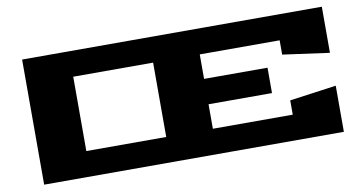

<svg xmlns="http://www.w3.org/2000/svg" viewBox="-70 -879 1997 1058"><g transform="rotate(-10 928.5 -350.0)"><path d="M100 0V-700H1777V-442L1516 -478V-558H1069V-421H1424V-279H1069V-142H1516V-222L1777 -258V0ZM361 -142H808V-558H361Z"/></g></svg>

Font: Stalinist One
Style: Regular
Weight: 400
Designer: Jovanny Lemonad
Foundry: Alexey Maslov, Jovanny Lemonad
Version: Version 3.004